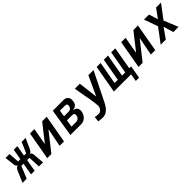

<svg xmlns="http://www.w3.org/2000/svg" viewBox="305 -1962 3571 3571"><g transform="rotate(-45 2090.0 -177.0)"><path d="M140 -288 149.5 -292Q132 -297 121 -314.8Q110 -332.5 107.5 -359L85.5 -551H189L204.5 -340H264.5L301.5 -551H396.5L359.5 -340H417.5L509 -551H613.5L522.5 -351Q508.5 -322 496.5 -308.8Q484.5 -295.5 464.5 -289.5L455 -286.5Q476.5 -283 488.5 -264.8Q500.5 -246.5 502 -216.5L520.5 0H413.5L401.5 -239H341.5L299.5 0H204.5L246.5 -239H188.5L91.5 0H-19.5L77.5 -225Q90 -254.5 105 -269.2Q120 -284 140 -288Z M729 -552H844L787.5 -230L783.5 -214.5L1049.5 -552H1169L1071.5 0H956.5L1027.5 -365L740 0H631.5Z M1327.5 -550 1609 -551Q1663 -551.5 1693.8 -521Q1724.5 -490.5 1724.5 -437.5Q1724.5 -420.5 1721.5 -402.5Q1713 -353 1686.2 -327Q1659.5 -301 1609.5 -294.5L1600 -290.5Q1649 -286 1674 -258.5Q1699 -231 1699 -187.5Q1699 -172.5 1696 -156.5Q1688 -112 1664.5 -76.5Q1641 -41 1604.5 -20.5Q1568 0 1522.5 0H1240.5ZM1573 -163 1576.5 -181Q1578 -189.5 1578 -196.5Q1578 -238 1524.5 -238H1387.5L1364.5 -95.5H1484Q1518 -95.5 1542.8 -114.2Q1567.5 -133 1573 -163ZM1601 -388.5 1604.5 -406.5Q1606 -414 1606 -420Q1606 -438.5 1593.5 -448.2Q1581 -458 1556.5 -458H1423L1403.5 -330H1524Q1552.5 -330 1574.2 -346.2Q1596 -362.5 1601 -388.5Z M1890.5 95Q1917 95 1938.5 80.5Q1960 66 1973.5 42.5Q1987 19 1990.5 -6.5Q1991 -9.5 1991 -17.5Q1991 -63.5 1968.5 -211Q1961.5 -239.5 1949.8 -306.5Q1938 -373.5 1926.5 -439L1907 -550H2039L2085.5 -166L2263 -550H2398.5Q2380 -511.5 2220.5 -190Q2119.5 11.5 2103.5 45.5Q2066.5 111.5 2028 145Q1989.5 178.5 1960.5 187.5Q1931.5 196.5 1904 197.5Q1886.5 198 1847 194.8Q1807.5 191.5 1786 187L1796.5 84Q1818.5 90 1845 92.5Q1871.5 95 1890.5 95Z M2837.5 0H2383.5L2480.5 -550H2584.5L2505.5 -102H2589.5L2668.5 -550H2779.5L2700.5 -102H2784.5L2863.5 -550H2970.5L2892 -104H2942L2897 149H2811Z M3129 -552H3244L3187.5 -230L3183.5 -214.5L3449.5 -552H3569L3471.5 0H3356.5L3427.5 -365L3140 0H3031.5Z M3823.5 -278 3725 -550H3858.5L3914 -371L4043.5 -550H4174L3970 -281L4085 0H3948L3889.5 -199L3750 0H3615Z"/></g></svg>

Font: JuliaMono
Style: Bold Italic
Weight: 700
Italic angle: -9°
Monospace: yes
Designer: cormullion
Foundry: corm
Version: Version 0.057; ttfautohint (v1.8.4)